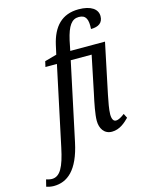

<svg xmlns="http://www.w3.org/2000/svg" viewBox="-267 -855 890 1180"><g transform="rotate(-15 178.0 -265.0)"><path d="M-75 240C11 240 84 184 120 13L225 -480H358L309 -243C297 -189 283 -119 283 -79C283 -31 307 10 357 10C407 10 443 -24 468 -49L454 -77C434 -62 416 -50 398 -50C382 -50 373 -66 373 -96C373 -124 383 -178 391 -216L458 -536H237L250 -600C270 -688 296 -724 341 -724C387 -724 399 -693 395 -633C444 -633 472 -653 472 -695C472 -739 431 -770 352 -770C245 -770 186 -705 161 -595L148 -536L72 -515L64 -480H137L30 23C5 142 -23 195 -75 195C-87 195 -103 191 -111 188L-122 232C-111 236 -91 240 -75 240Z"/></g></svg>

Font: Noto Serif ExtraCondensed
Style: Italic
Weight: 400
Width: 2
Italic angle: -12°
Designer: Monotype Design Team
Foundry: Monotype Imaging Inc.
Version: Version 2.014